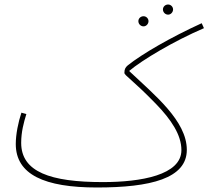

<svg xmlns="http://www.w3.org/2000/svg" viewBox="-20 -811 925 852"><path d="M726 -746C738 -746 748 -757 748 -769C748 -781 738 -791 726 -791C713 -791 703 -781 703 -769C703 -757 713 -746 726 -746ZM617 -694C629 -694 639 -705 639 -717C639 -729 629 -739 617 -739C604 -739 594 -729 594 -717C594 -705 604 -694 617 -694ZM410 21C648 21 809 -19 809 -146C809 -275 665 -390 553 -496C611 -545 752 -629 885 -686L875 -708C737 -645 611 -572 547 -521C538 -513 532 -506 532 -488C532 -476 564 -461 672 -350C740 -280 785 -212 785 -145C785 -34 606 -3 436 -3C204 -3 74 -48 74 -177C74 -225 85 -266 97 -305L75 -311C61 -269 50 -215 50 -172C50 -36 178 21 410 21Z"/></svg>

Font: Noto Sans Arabic UI Th
Style: Regular
Weight: 100
Designer: Monotype Design Team, Nadine Chahine and Nizar Qandah
Foundry: Monotype Imaging Inc.
Version: Version 2.010